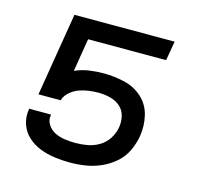

<svg xmlns="http://www.w3.org/2000/svg" viewBox="-84 -620 745 718"><g transform="rotate(15 288.0 -261.0)"><path d="M245 8Q275 8 304.5 3.5Q334 -1 363 -13.5Q392 -26 416.5 -47Q441 -68 454.5 -96.5Q468 -125 473 -154Q480 -196 470.5 -235.5Q461 -275 432 -301.5Q403 -328 363 -337.5Q323 -347 282 -347Q254 -347 226 -343Q198 -339 171 -327L192 -455H494L507 -530H119L66 -208H152Q157 -226 173 -240Q189 -254 207.5 -260.5Q226 -267 244.5 -269.5Q263 -272 282 -272Q305 -272 327 -266.5Q349 -261 365.5 -247Q382 -233 387.5 -211Q393 -189 389 -166Q385 -143 371.5 -122Q358 -101 336.5 -88.5Q315 -76 291.5 -72Q268 -68 245 -68Q224 -68 204 -71Q184 -74 166.5 -82.5Q149 -91 138 -108Q127 -125 131 -146V-147H46V-144Q41 -114 50.5 -86.5Q60 -59 81 -40Q102 -21 129 -10.5Q156 0 185.5 4Q215 8 245 8Z"/></g></svg>

Font: Iosevka Sparkle
Style: Italic
Weight: 400
Italic angle: -9°
Designer: Belleve Invis
Foundry: Belleve Invis
Version: Version 4.5.0; ttfautohint (v1.8.3)